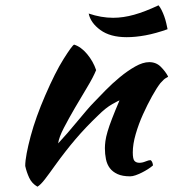

<svg xmlns="http://www.w3.org/2000/svg" viewBox="-20 -653 653 723"><path d="M259 -485Q285 -477 308 -449.5Q331 -422 342 -389Q331 -362 308 -324Q285 -286 262 -246.5Q239 -207 220.5 -171.5Q202 -136 199 -113Q215 -130 234.5 -152.5Q254 -175 272.5 -197.5Q291 -220 307 -238.5Q323 -257 332 -266Q351 -286 377 -312.5Q403 -339 431.5 -362.5Q460 -386 489 -402.5Q518 -419 542 -419Q568 -419 585.5 -401.5Q603 -384 613 -365Q613 -363 605.5 -359.5Q598 -356 584 -340Q570 -322 552.5 -290.5Q535 -259 518.5 -222.5Q502 -186 491 -148Q480 -110 480 -79Q480 -54 486.5 -47Q493 -40 505 -40Q516 -40 528 -45Q540 -50 547 -50Q551 -48 553.5 -41.5Q556 -35 556 -30Q548 -23 537 -16Q526 -9 514 -3Q502 3 490.5 7Q479 11 470 11Q441 11 422.5 2.5Q404 -6 393.5 -20Q383 -34 379 -53.5Q375 -73 375 -95Q375 -107 377 -122Q379 -137 385 -157.5Q391 -178 402 -206.5Q413 -235 430 -275Q428 -275 403 -261Q378 -247 349 -218Q302 -173 264.5 -129Q227 -85 188 -31Q166 0 149.5 21.5Q133 43 121 50Q100 38 90 16.5Q80 -5 75 -28Q75 -47 80.5 -76Q86 -105 95.5 -140.5Q105 -176 119 -215Q133 -254 150 -293Q188 -381 219.5 -431Q251 -481 259 -485ZM314 -602Q361 -586 406 -586Q444 -586 485 -597.5Q526 -609 577 -633Q583 -626 588.5 -615Q594 -604 598.5 -591.5Q603 -579 606 -566Q609 -553 611 -543Q566 -527 528 -520Q490 -513 457 -513Q395 -513 358 -540Q321 -567 314 -602Z"/></svg>

Font: Kaushan Script
Style: Regular
Weight: 400
Designer: Pablo Impallari
Foundry: Pablo Impallari
Version: Version 1.002